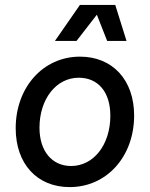

<svg xmlns="http://www.w3.org/2000/svg" viewBox="-20 -747 610 783"><path d="M264 16C415 16 527 -108 527 -276C527 -421 439 -516 306 -516C156 -516 44 -391 44 -224C44 -79 131 16 264 16ZM270 -70C192 -70 141 -131 141 -226C141 -343 209 -430 301 -430C381 -430 430 -371 430 -275C430 -157 362 -70 270 -70ZM204 -580H292L375 -687L417 -580H496L450 -727H306Z"/></svg>

Font: Uncut Sans Medium Italic
Style: Regular
Weight: 500
Italic angle: -11°
Designer: Kasper Nordkvist
Foundry: UNCUT.wtf
Version: Version 1.304;Glyphs 3.2 (3246)